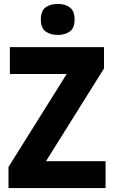

<svg xmlns="http://www.w3.org/2000/svg" viewBox="-20 -953 577 973"><path d="M515 0H23V-107L318 -578H30V-714H507V-606L213 -136H515ZM273 -933Q311 -933 334.5 -915Q358 -897 358 -854Q358 -811 334 -793.5Q310 -776 273 -776Q235 -776 211 -793.5Q187 -811 187 -854Q187 -898 210.5 -915.5Q234 -933 273 -933Z"/></svg>

Font: Noto Sans Kannada SemiCondensed ExtraBold
Style: Regular
Weight: 800
Width: 4
Designer: Jelle Bosma - Monotype Design Team
Foundry: Monotype Imaging Inc.
Version: Version 2.005; ttfautohint (v1.8.4.7-5d5b)